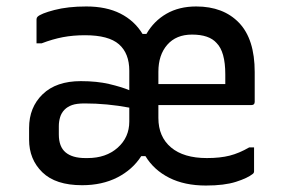

<svg xmlns="http://www.w3.org/2000/svg" viewBox="-20 -563 890 594"><path d="M247 -543Q309 -543 352.5 -521Q396 -499 421 -458H433Q456 -498 495 -520.5Q534 -543 587 -543Q671 -543 719.5 -492.5Q768 -442 768 -340V-248Q768 -238 758 -238H470V-198Q470 -140 509 -107Q548 -74 620 -74Q661 -74 690.5 -81.5Q720 -89 751 -107H766V-33Q766 -28 762 -25Q746 -12 710 -0.5Q674 11 617 11Q551 11 503.5 -13Q456 -37 430 -80H417Q390 -38 343 -14Q296 10 234 10Q152 10 111 -30Q70 -70 70 -131V-167Q70 -231 112 -271.5Q154 -312 230 -312Q280 -312 318 -303Q356 -294 380 -284V-344Q380 -398 348 -426Q316 -454 243 -454Q206 -454 174.5 -448Q143 -442 109 -429H93V-503Q93 -508 96 -511Q106 -521 148 -532Q190 -543 247 -543ZM574 -456Q525 -456 497.5 -424.5Q470 -393 470 -341V-303H677V-333Q677 -403 650 -430Q627 -456 574 -456ZM244 -74H251Q308 -74 344 -106Q380 -138 380 -187V-230Q311 -243 242 -243Q217 -243 203 -238Q189 -233 180 -224Q170 -214 166 -200.5Q162 -187 162 -173V-147Q162 -109 183 -91.5Q204 -74 244 -74Z"/></svg>

Font: Recursive Sn Lnr St
Style: Regular
Weight: 400
Version: Version 1.079;hotconv 1.0.112;makeotfexe 2.5.65598; ttfautoh